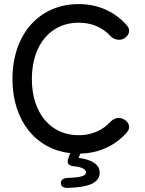

<svg xmlns="http://www.w3.org/2000/svg" viewBox="-20 -737 711 940"><path d="M311 183C412 180 468 160 468 107C468 67 425 43 365 36L372 18C372 17 372 16 373 15C466 13 546 -25 602 -90C622 -113 610 -140 588 -152L586 -153C566 -164 543 -162 522 -142C483 -99 429 -75 365 -75C229 -75 136 -182 136 -350C136 -519 229 -626 365 -626C429 -626 483 -603 522 -559C543 -539 571 -539 586 -548L590 -550C611 -564 622 -590 601 -613C543 -679 462 -717 365 -717C175 -717 41 -572 41 -350C41 -145 156 -6 325 13C322 17 320 21 318 27L313 44C307 64 318 75 342 77C382 81 401 92 401 107C401 124 376 132 312 134C289 135 278 144 278 159C278 174 289 183 311 183Z"/></svg>

Font: 寒蝉半圆体
Style: Regular
Weight: 400
Designer: Yoshimichi Ohira & Warren
Foundry: ChillType
Version: Version 1.800;Glyphs 3.1.1 (3135)